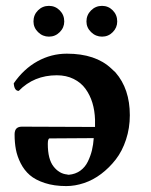

<svg xmlns="http://www.w3.org/2000/svg" viewBox="-20 -625 515 655"><path d="M299.8 -153.8 148.9 -152.8Q143.1 -151.9 143.1 -133.8Q143.1 -82 162.6 -57.1Q182.1 -32.2 209 -29.8Q210.9 -28.8 214.8 -28.8Q237.3 -30.8 253.9 -42.7Q270.5 -54.7 279.8 -74Q289.1 -93.3 293.7 -112.5Q298.3 -131.8 299.8 -153.8ZM43.9 -314.9Q28.8 -314.9 26.9 -340.8Q61 -390.1 107.9 -416Q154.8 -441.9 208 -441.9Q306.2 -441.9 359.9 -391.1Q362.3 -389.2 366.9 -384.5Q371.6 -379.9 374 -377.9Q422.9 -321.8 422.9 -231.9Q422.9 -188 409.9 -148.7Q397 -109.4 375 -81.1Q353 -52.7 325.2 -31.7Q297.4 -10.7 266.6 -0.5Q235.8 9.8 206.1 9.8Q164.6 9.8 132.6 -0.7Q100.6 -11.2 81.5 -27.8Q62.5 -44.4 50.5 -68.1Q38.6 -91.8 34.2 -115.2Q29.8 -138.7 29.8 -166Q29.8 -172.9 30.8 -175.8Q34.2 -192.9 55.2 -192.9L304.2 -191.9V-216.8Q303.2 -247.6 295.2 -274.2Q287.1 -300.8 271.7 -322Q256.3 -343.3 231.2 -355.7Q206.1 -368.2 173.8 -368.2Q95.7 -368.2 43.9 -314.9ZM94.2 -551.8Q94.2 -574.2 109.6 -589.6Q125 -605 147 -605Q168.5 -605 183.8 -589.6Q199.2 -574.2 199.2 -551.8Q199.2 -530.8 183.8 -515.4Q168.5 -500 147 -500Q125.5 -500 109.9 -515.4Q94.2 -530.8 94.2 -551.8ZM274.9 -551.8Q274.9 -573.7 290.5 -589.4Q306.2 -605 328.1 -605Q349.6 -605 364.7 -589.6Q379.9 -574.2 379.9 -551.8Q379.9 -530.8 364.7 -515.4Q349.6 -500 328.1 -500Q306.6 -500 290.8 -515.4Q274.9 -530.8 274.9 -551.8Z"/></svg>

Font: Common Serif SemiBold
Style: Regular
Weight: 600
Designer: Philipp H. Poll, Khaled Hosny
Foundry: Stefan Peev, Context Ltd.
Version: Version 1.026